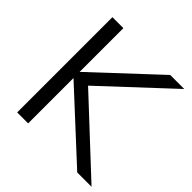

<svg xmlns="http://www.w3.org/2000/svg" viewBox="-186 -864 1015 1015"><g transform="rotate(45 322.0 -356.0)"><path d="M644 0H537L170 -339V0H88V-712H170V-385L520 -712H625L253 -365Z"/></g></svg>

Font: PRinguin Sans
Style: Regular
Weight: 400
Designer: Vernon Adams
Foundry: Vernon Adams
Version: ""